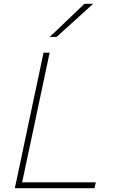

<svg xmlns="http://www.w3.org/2000/svg" viewBox="-20 -990 606 1010"><path d="M58 0Q71 -60 82.8 -116.5Q94.5 -173 108.5 -238L158 -472.5Q172.5 -539.5 184.5 -596.2Q196.5 -653 209 -713H241Q228.5 -653 216.5 -596.2Q204.5 -539.5 190 -472L141.5 -242.5Q129 -184.5 118.2 -134Q107.5 -83.5 96.5 -31H484L477 0ZM241 -795Q288.5 -840 333.2 -883Q378 -926 424 -970H470Q421.5 -926 374 -882.8Q326.5 -839.5 278 -796Z"/></svg>

Font: Commissioner Thin
Style: Italic
Weight: 100
Italic angle: -12°
Designer: Kostas Bartsokas
Foundry: Kostas Bartsokas
Version: Version 1.000; ttfautohint (v1.8.3)